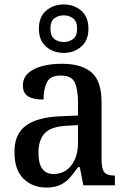

<svg xmlns="http://www.w3.org/2000/svg" viewBox="-20 -834 573 864"><path d="M188 10Q127 10 86 -29.5Q45 -69 45 -151Q45 -231 97 -269Q149 -307 254 -311L331 -314V-373Q331 -427 317.5 -460.5Q304 -494 253 -494Q206 -494 191 -463.5Q176 -433 176 -386Q130 -386 106.5 -400.5Q83 -415 83 -449Q83 -483 106.5 -504.5Q130 -526 169.5 -536.5Q209 -547 259 -547Q347 -547 392 -508Q437 -469 437 -374V-116Q437 -74 449.5 -59Q462 -44 494 -44H497V0H355L339 -82H331Q312 -54 293.5 -33.5Q275 -13 250.5 -1.5Q226 10 188 10ZM221 -51Q271 -51 301 -90Q331 -129 331 -191V-271L278 -268Q208 -264 180.5 -233.5Q153 -203 153 -146Q153 -51 221 -51ZM267 -596Q220 -596 187.5 -624Q155 -652 155 -705Q155 -758 187.5 -786Q220 -814 267 -814Q313 -814 345.5 -786Q378 -758 378 -705Q378 -652 345.5 -624Q313 -596 267 -596ZM267 -645Q291 -645 309 -658.5Q327 -672 327 -705Q327 -738 309 -751.5Q291 -765 267 -765Q242 -765 224.5 -751.5Q207 -738 207 -705Q207 -672 224.5 -658.5Q242 -645 267 -645Z"/></svg>

Font: Noto Serif Thai SemiCondensed Medium
Style: Regular
Weight: 500
Width: 4
Designer: Monotype Design Team
Foundry: Monotype Imaging Inc.
Version: Version 2.002; ttfautohint (v1.8.4.7-5d5b)